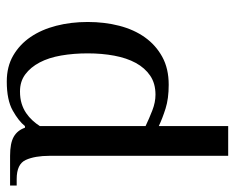

<svg xmlns="http://www.w3.org/2000/svg" viewBox="-88 -436 710 581"><g transform="rotate(-90 267.5 -145.0)"><path d="M177 -60Q200 -49 224.5 -39.5Q249 -30 272 -30Q306 -30 329.5 -46Q353 -62 368 -89.5Q383 -117 390 -154.5Q397 -192 397 -235Q397 -278 390.5 -315.5Q384 -353 369.5 -380.5Q355 -408 333.5 -424Q312 -440 282 -440Q261 -440 245 -435Q229 -430 216.5 -421.5Q204 -413 194 -402Q184 -391 177 -380ZM87 -350Q87 -395 74.5 -422.5Q62 -450 17 -450H-3V-470H87Q125 -470 144.5 -459Q164 -448 172 -425H177Q192 -444 224 -462Q256 -480 312 -480Q357 -480 390.5 -460.5Q424 -441 446.5 -408Q469 -375 480.5 -330.5Q492 -286 492 -235Q492 -184 480.5 -139.5Q469 -95 445.5 -62Q422 -29 386.5 -9.5Q351 10 302 10Q260 10 230 0.5Q200 -9 177 -20V190H87Z"/></g></svg>

Font: Philosopher
Style: Regular
Weight: 400
Designer: Jovanny Lemonad
Foundry: Jovanny Lemonad
Version: Version 1.000